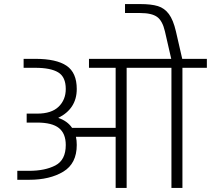

<svg xmlns="http://www.w3.org/2000/svg" viewBox="-20 -923 1036 943"><path d="M996 -590H876V0H822V-590H602V0H548V-251H353Q357 -234 357 -211Q357 -120 291 -80Q225 -40 123 -40H65V-84H123Q201 -84 252 -110.5Q303 -137 303 -211Q303 -267 269.5 -294Q236 -321 162 -321H111V-365H163Q233 -365 268 -399Q303 -433 303 -486Q303 -545 266 -567.5Q229 -590 153 -590H96V-634H153Q257 -634 307 -600Q357 -566 357 -486Q357 -389 266 -344Q311 -329 334 -295H548V-590H417V-634H821L790 -769Q778 -821 751.5 -840Q725 -859 669 -859H594V-903H669Q723 -903 755.5 -893Q788 -883 809.5 -854Q831 -825 844 -769L875 -634H996Z"/></svg>

Font: Biryani UltraLight
Style: Regular
Weight: 250
Designer: Dan Reynolds and Mathieu Réguer
Foundry: Dan Reynolds and Mathieu Réguer
Version: Version 1.003; ttfautohint (v1.1) -l 5 -r 5 -G 72 -x 0 -D la